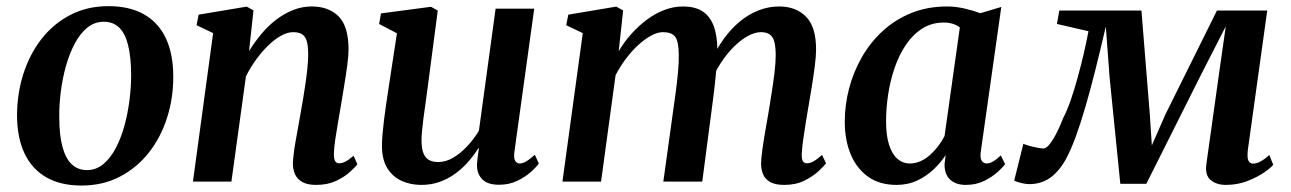

<svg xmlns="http://www.w3.org/2000/svg" viewBox="-20 -576 4094 609"><path d="M324 -556.5Q391 -556.5 436.8 -530.5Q482.5 -504.5 506 -454.8Q529.5 -405 529.5 -334Q530 -266 510.2 -203.5Q490.5 -141 452.5 -92.5Q414.5 -44 360.5 -15.8Q306.5 12.5 238.5 12.5Q172.5 12.5 127 -13.5Q81.5 -39.5 58 -89Q34.5 -138.5 34 -208.5Q34 -278 53.8 -340.5Q73.5 -403 111.2 -451.8Q149 -500.5 202.8 -528.5Q256.5 -556.5 324 -556.5ZM309.5 -507Q279.5 -507 256.5 -488Q233.5 -469 216.8 -437.2Q200 -405.5 189 -366Q178 -326.5 172.8 -284.8Q167.5 -243 168 -204.5Q168 -146 178.5 -108.8Q189 -71.5 208.5 -54Q228 -36.5 255.5 -36.5Q285 -36.5 307.8 -55.5Q330.5 -74.5 347.2 -106.2Q364 -138 374.8 -177.5Q385.5 -217 390.8 -258.8Q396 -300.5 396 -339Q395.5 -397 386 -434Q376.5 -471 357.5 -489Q338.5 -507 309.5 -507Z M770 -414Q787.5 -442.5 809 -468.2Q830.5 -494 856 -513.5Q881.5 -533 909.8 -544.2Q938 -555.5 969 -555.5Q1022.5 -555.5 1054 -524Q1085.5 -492.5 1085.5 -419Q1085.5 -399.5 1081.5 -369.2Q1077.5 -339 1072 -306Q1066.5 -273 1062 -245Q1057.5 -219 1052.5 -190Q1047.5 -161 1043.5 -134.2Q1039.5 -107.5 1039 -88Q1039 -70.5 1043.5 -64.2Q1048 -58 1055 -58Q1064.5 -58 1075.2 -63.2Q1086 -68.5 1101.5 -82L1113.5 -55Q1107.5 -46.5 1090.2 -30.8Q1073 -15 1046 -2.2Q1019 10.5 982.5 10.5Q955.5 10.5 939.2 1.5Q923 -7.5 916 -23Q909 -38.5 909 -58.5Q909.5 -71 911.8 -89.8Q914 -108.5 918 -130.5Q922 -152.5 926.2 -175.8Q930.5 -199 934 -220Q938 -242 942 -266.2Q946 -290.5 949.5 -314.8Q953 -339 955.2 -362Q957.5 -385 957.5 -404Q957.5 -431 952.8 -446.2Q948 -461.5 937.5 -467.8Q927 -474 909.5 -474Q891.5 -474 871 -462.5Q850.5 -451 830.2 -431.2Q810 -411.5 791.8 -386.2Q773.5 -361 760 -333.5L714 0H592L656 -471L603.5 -496L610 -529.5L762.5 -555L784 -543Z M1316 10.5Q1283 10.5 1255 -1.8Q1227 -14 1209.5 -41Q1192 -68 1191.5 -111.5Q1191.5 -128 1193.2 -149.5Q1195 -171 1198 -195.2Q1201 -219.5 1204.5 -243Q1208 -266.5 1211 -287L1239 -470.5L1182.5 -500L1188.5 -533.5L1347 -554.5L1368.5 -542.5L1335 -287Q1332.5 -266.5 1329.2 -244.5Q1326 -222.5 1323.2 -201.5Q1320.5 -180.5 1318.8 -162.5Q1317 -144.5 1317 -132Q1317 -105.5 1323 -90.2Q1329 -75 1340.8 -68.5Q1352.5 -62 1370 -62Q1394 -62 1417.8 -76Q1441.5 -90 1462.5 -112.8Q1483.5 -135.5 1499 -161L1552 -548.5H1674.5L1611.5 -93.5Q1609 -75 1614 -66.2Q1619 -57.5 1628.5 -57.5Q1637.5 -57.5 1648.5 -63.8Q1659.5 -70 1676.5 -85L1689 -57.5Q1682.5 -47.5 1665 -31.5Q1647.5 -15.5 1621.5 -2.8Q1595.5 10 1563 10Q1527.5 10 1510.8 -6.2Q1494 -22.5 1493 -48.5Q1493 -51.5 1493.2 -58Q1493.5 -64.5 1494.5 -72.8Q1495.5 -81 1496.8 -89.5Q1498 -98 1499 -105L1497.5 -106Q1483.5 -84 1465.5 -63.2Q1447.5 -42.5 1424.8 -25.8Q1402 -9 1375 0.8Q1348 10.5 1316 10.5Z M1956.5 -543 1942.5 -413.5Q1959 -442 1981.8 -467.5Q2004.5 -493 2031 -513Q2057.5 -533 2086.8 -544.2Q2116 -555.5 2146.5 -555.5Q2183 -555.5 2206.8 -541Q2230.5 -526.5 2242.8 -496Q2255 -465.5 2255.5 -417.5Q2255.5 -410.5 2255 -401.8Q2254.5 -393 2253.5 -383.5Q2252.5 -374 2251 -364L2234.5 -379Q2251.5 -419 2274.8 -451.5Q2298 -484 2326 -507.2Q2354 -530.5 2385.8 -543Q2417.5 -555.5 2451.5 -555.5Q2504.5 -555.5 2536.5 -523.2Q2568.5 -491 2568.5 -419Q2568.5 -399.5 2564.8 -369.5Q2561 -339.5 2555.8 -306.5Q2550.5 -273.5 2545.5 -245Q2541 -218.5 2536.2 -189.8Q2531.5 -161 2527.8 -134.2Q2524 -107.5 2523 -88Q2522.5 -70.5 2527 -64.2Q2531.5 -58 2539 -58Q2549 -58 2560 -64Q2571 -70 2587.5 -84.5L2600 -58Q2593.5 -49 2576 -32.8Q2558.5 -16.5 2531.2 -3Q2504 10.5 2467.5 10.5Q2439.5 10.5 2423.2 1.5Q2407 -7.5 2400.5 -23Q2394 -38.5 2394 -58Q2394.5 -75 2398.2 -102.2Q2402 -129.5 2407.5 -160.8Q2413 -192 2418 -221.5Q2422.5 -250 2427.8 -282.8Q2433 -315.5 2436.8 -347Q2440.5 -378.5 2440.5 -404Q2440 -444.5 2429 -459.2Q2418 -474 2393.5 -474Q2374 -474 2351.5 -461.5Q2329 -449 2306.8 -426.8Q2284.5 -404.5 2265 -374.2Q2245.5 -344 2232.5 -308L2253.5 -381.5Q2252.5 -360 2250.2 -335.8Q2248 -311.5 2245 -287.2Q2242 -263 2239 -240.5L2207.5 0H2084L2114.5 -220Q2119 -249.5 2123.2 -282.2Q2127.5 -315 2130.5 -346.5Q2133.5 -378 2133 -402.5Q2132.5 -445.5 2121.2 -459.8Q2110 -474 2082.5 -474Q2065.5 -474 2045.2 -463Q2025 -452 2004.2 -433Q1983.5 -414 1965 -389.2Q1946.5 -364.5 1932.5 -337.5L1886.5 0H1764L1828.5 -471L1776 -496L1782.5 -529.5L1934.5 -555Z M3091 -95.5Q3088 -74 3094 -65.8Q3100 -57.5 3110 -57.5Q3118.5 -57.5 3129.2 -63.5Q3140 -69.5 3154.5 -83L3168 -55.5Q3162 -46.5 3144.8 -30.8Q3127.5 -15 3101.8 -2.2Q3076 10.5 3043.5 10.5Q3011.5 10.5 2993.5 -6.5Q2975.5 -23.5 2976 -55.5L2979.5 -84Q2964.5 -61 2941.8 -39.2Q2919 -17.5 2889.5 -3.5Q2860 10.5 2823.5 10.5Q2770 10.5 2733.5 -15.5Q2697 -41.5 2678.2 -86.8Q2659.5 -132 2659.5 -190Q2659.5 -243 2673.2 -295.5Q2687 -348 2713.8 -394.8Q2740.5 -441.5 2780 -477.8Q2819.5 -514 2870.8 -534.8Q2922 -555.5 2984.5 -555.5Q3011 -555.5 3039.2 -549Q3067.5 -542.5 3089 -534L3156 -554ZM3024.5 -489Q3015 -496.5 3002 -500.5Q2989 -504.5 2973.5 -504.5Q2935.5 -504.5 2905.8 -485.8Q2876 -467 2854 -434.8Q2832 -402.5 2818 -361.8Q2804 -321 2797.2 -277Q2790.5 -233 2790.5 -191.5Q2790.5 -146.5 2800 -116.8Q2809.5 -87 2826.5 -72.2Q2843.5 -57.5 2866 -57.5Q2883.5 -57.5 2899.8 -64.8Q2916 -72 2930 -84.5Q2944 -97 2955.8 -112.5Q2967.5 -128 2976 -144.5Z M3868 10.5Q3838.5 10.5 3820 -5Q3801.5 -20.5 3806.5 -56L3845.5 -334.5L3868 -492.5L3790 -340L3616 7H3533.5L3499.5 -330.5L3487.5 -492Q3471 -420.5 3455 -356.8Q3439 -293 3423.5 -239.5Q3408 -186 3392.5 -143.5Q3377 -101 3361 -71.5Q3339.5 -32.5 3311 -12.2Q3282.5 8 3244.5 8Q3237 8 3226.5 6Q3216 4 3207.5 1.2Q3199 -1.5 3197 -3.5L3226 -120Q3230 -118 3242.5 -114.2Q3255 -110.5 3268.8 -107.8Q3282.5 -105 3289 -105Q3296.5 -105 3304.8 -113.5Q3313 -122 3321.2 -135.8Q3329.5 -149.5 3337.5 -166.8Q3345.5 -184 3352 -201Q3364 -223.5 3375.8 -257.2Q3387.5 -291 3398.2 -330Q3409 -369 3417.8 -407.2Q3426.5 -445.5 3432.5 -477L3332.5 -500L3340 -542.5H3600.5L3627 -214L3633.5 -115L3677 -214L3840 -542.5H3999.5L3938 -100.5Q3936.5 -87.5 3937.2 -77.8Q3938 -68 3942.5 -62.5Q3947 -57 3954.5 -57Q3966.5 -57 3980.2 -65Q3994 -73 4006 -84.5L4018.5 -53.5Q4012.5 -45 3990.8 -29.8Q3969 -14.5 3937.2 -2Q3905.5 10.5 3868 10.5Z"/></svg>

Font: Merriweather 48pt SemiBold
Style: Italic
Weight: 600
Italic angle: -7.8°
Designer: Eben Sorkin
Foundry: Eben Sorkin
Version: Version 2.101